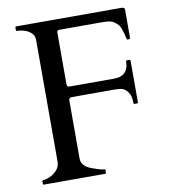

<svg xmlns="http://www.w3.org/2000/svg" viewBox="-79 -755 727 823"><g transform="rotate(-10 285.0 -344.0)"><path d="M484.4 -459Q484.4 -462.9 488.3 -462.9H500Q503.9 -462.9 503.9 -459V-277.3Q503.9 -274.9 502.4 -274.2Q501 -273.4 500 -273.4H488.3Q485.8 -273.4 485.1 -274.9Q484.4 -276.4 484.4 -277.3Q484.4 -303.7 476.8 -318.1Q469.2 -332.5 459 -339.4Q448.7 -346.2 437.7 -347.4Q426.8 -348.6 419.9 -348.6H227.5Q221.7 -348.6 218.8 -345Q215.8 -341.3 215.8 -335.4V-84.5Q215.8 -71.3 220.9 -62.3Q226.1 -53.2 235.1 -46.6Q244.1 -40 256.3 -35.2Q268.6 -30.3 283.2 -25.9Q290.5 -23.4 298.8 -21.5Q307.1 -19.5 312.5 -19.5Q315.4 -19.5 315.9 -17.8Q316.4 -16.1 316.4 -15.6V-3.9Q316.4 -2.9 315.7 -1.5Q314.9 0 312.5 0H45.9Q43.5 0 42.7 -1.5Q42 -2.9 42 -3.9V-15.6Q42 -16.6 42.5 -18.1Q43 -19.5 45.9 -19.5Q51.3 -19.5 59.8 -21.7Q68.4 -23.9 72.8 -25.9Q93.8 -35.2 107.2 -50.5Q120.6 -65.9 120.6 -87.9V-615.2Q120.6 -633.8 110.4 -644.5Q100.1 -655.3 87.2 -660.6Q74.2 -666 62.7 -667.5Q51.3 -668.9 48.3 -668.9H46.4Q43.9 -668.9 43.2 -670.4Q42.5 -671.9 42.5 -672.9V-684.6Q42.5 -685.5 43.2 -687Q43.9 -688.5 46.4 -688.5H506.8Q512.7 -687.5 515.6 -685.8Q518.6 -684.1 518.6 -677.2V-559.1Q518.6 -553.2 516.8 -551.8Q515.1 -550.3 510.7 -550.3H504.9Q503.9 -550.8 502.2 -558.8Q500.5 -566.9 497.6 -577.9Q494.6 -588.9 490.5 -599.9Q486.3 -610.8 481 -617.2Q474.1 -624.5 467.8 -629.4Q461.4 -634.3 453.6 -637.2Q445.8 -640.1 435.5 -641.1Q425.3 -642.1 410.6 -642.1H225.6Q215.8 -642.1 215.8 -632.3V-406.2Q215.8 -395 227.5 -395H418.9Q425.8 -395 437 -396.2Q448.2 -397.5 458.7 -403.6Q469.2 -409.7 476.8 -422.6Q484.4 -435.5 484.4 -459Z"/></g></svg>

Font: Kurinto Book Core
Style: Regular
Weight: 400
Designer: Kurinto was developed by Clint Goss from a range of fonts that are compatible with the SIL Open Font License Version 1.1
Foundry: Clinton F. Goss
Version: Version 2.196; July 25, 2020